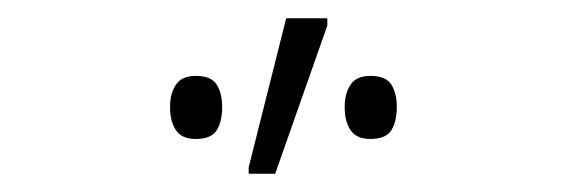

<svg xmlns="http://www.w3.org/2000/svg" viewBox="-20 -796 622 210"><path d="M252 -606V-613L293 -776H338V-768L281 -606ZM194 -644Q179 -644 172.5 -653.5Q166 -663 166 -679Q166 -694 172.5 -703.5Q179 -713 194 -713Q211 -713 217 -703.5Q223 -694 223 -679Q223 -663 217 -653.5Q211 -644 194 -644ZM385 -644Q370 -644 363.5 -653.5Q357 -663 357 -679Q357 -694 363.5 -703.5Q370 -713 385 -713Q402 -713 408 -703.5Q414 -694 414 -679Q414 -663 408 -653.5Q402 -644 385 -644Z"/></svg>

Font: Noto Sans ExtraLight
Style: Regular
Weight: 200
Designer: Monotype Design Team
Foundry: Monotype Imaging Inc.
Version: Version 2.007